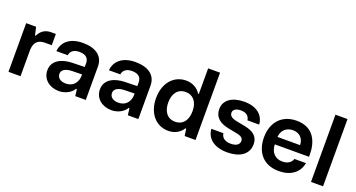

<svg xmlns="http://www.w3.org/2000/svg" viewBox="-45 -1340 3637 1959"><g transform="rotate(20 1773.5 -360.5)"><path d="M169.4 -528.3H61.5V0H192.4V-287.1C197.3 -377.9 241.7 -406.2 314 -406.2H383.8V-528.3H333C269 -528.3 225.1 -499 196.3 -440.9H189V-441.4Z M610.8 9.3C689.9 9.3 750 -36.6 768.1 -72.3H777.8L786.6 0H900.9V-362.3C900.9 -480 810.5 -537.1 676.8 -537.1C534.2 -537.1 457.5 -465.3 448.2 -365.7H571.8C578.1 -414.1 616.7 -439 674.8 -439C745.1 -439 775.9 -404.3 775.9 -354.5V-312.5L638.7 -309.1C538.6 -306.2 428.7 -265.1 428.7 -151.4C428.7 -53.2 509.8 9.3 610.8 9.3ZM556.6 -160.2C556.6 -205.6 606 -228.5 668.5 -229.5L775.9 -231.9V-216.3C775.9 -159.2 743.2 -87.4 648.9 -87.4C589.4 -87.4 556.6 -118.2 556.6 -160.2Z M1181.6 9.3C1260.7 9.3 1320.8 -36.6 1338.9 -72.3H1348.6L1357.4 0H1471.7V-362.3C1471.7 -480 1381.3 -537.1 1247.6 -537.1C1105 -537.1 1028.3 -465.3 1019 -365.7H1142.6C1148.9 -414.1 1187.5 -439 1245.6 -439C1315.9 -439 1346.7 -404.3 1346.7 -354.5V-312.5L1209.5 -309.1C1109.4 -306.2 999.5 -265.1 999.5 -151.4C999.5 -53.2 1080.6 9.3 1181.6 9.3ZM1127.4 -160.2C1127.4 -205.6 1176.8 -228.5 1239.3 -229.5L1346.7 -231.9V-216.3C1346.7 -159.2 1314 -87.4 1219.7 -87.4C1160.2 -87.4 1127.4 -118.2 1127.4 -160.2Z M2093.3 -730H1963.9V-452.6H1955.1C1925.8 -500.5 1871.1 -536.6 1797.9 -536.6C1665 -536.6 1567.9 -429.2 1567.9 -264.2C1567.9 -264.2 1567.9 -263.7 1567.9 -263.7C1567.9 -98.6 1665 8.8 1797.9 8.8C1871.1 8.8 1925.8 -27.3 1955.1 -75.2H1963.9L1974.6 1H2092.8V-433.6H2093.3ZM1700.2 -264.2C1700.2 -358.9 1745.6 -425.3 1833 -425.3C1908.2 -425.3 1963.9 -371.6 1963.9 -264.2C1963.9 -156.2 1908.2 -102.5 1833 -102.5C1745.6 -102.5 1700.2 -168.9 1700.2 -264.2Z M2439 9.3C2571.8 9.3 2665 -49.3 2665 -159.7C2665 -256.3 2591.8 -289.1 2518.1 -303.7L2417.5 -323.7C2366.7 -333.5 2341.8 -355 2341.8 -386.2C2341.8 -422.9 2377.9 -441.4 2426.3 -441.4C2482.9 -441.4 2516.1 -415 2522 -368.7H2649.4C2642.6 -471.7 2561 -536.6 2429.2 -536.6C2301.8 -536.6 2212.4 -480 2212.4 -380.9C2212.4 -283.2 2281.7 -242.2 2372.6 -224.6L2457 -208.5C2490.2 -202.1 2536.1 -191.4 2536.1 -149.9C2536.1 -110.4 2502.4 -85.9 2442.4 -85.9C2380.4 -85.9 2342.3 -113.3 2336.4 -161.6H2205.6C2213.4 -54.7 2299.8 9.3 2439 9.3Z M2998.5 8.8C3122.1 8.8 3214.4 -53.7 3232.4 -162.6H3107.9C3091.8 -117.7 3053.2 -95.2 2999 -95.2C2916 -95.2 2870.1 -153.3 2868.2 -233.9H3239.7V-259.3C3239.7 -385.3 3189.9 -537.1 2997.6 -537.1C2835 -537.1 2739.7 -425.8 2739.7 -264.6C2739.7 -112.8 2820.8 8.8 2998.5 8.8ZM2868.2 -314.5C2872.1 -387.2 2924.3 -433.1 2993.7 -433.1C3062.5 -433.1 3111.8 -390.1 3113.3 -314.5Z M3346.2 -730V0H3477.1V-730Z"/></g></svg>

Font: Wand UI Pro Bold
Style: Regular
Weight: 700
Designer: Andreas Faust
Version: Version 1.003;FEAKit 1.0